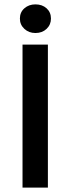

<svg xmlns="http://www.w3.org/2000/svg" viewBox="-20 -858 322 878"><path d="M83 0V-654H199V0ZM142 -707Q112 -707 91.5 -726Q71 -745 71 -773Q71 -802 91.5 -820Q112 -838 142 -838Q173 -838 193 -820Q213 -802 213 -773Q213 -745 193 -726Q173 -707 142 -707Z"/></svg>

Font: Source Sans 3 ExtraLight SemiBold
Style: Regular
Weight: 600
Version: Version 3.052;hotconv 1.1.0;makeotfexe 2.6.0